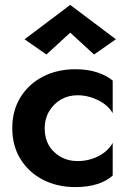

<svg xmlns="http://www.w3.org/2000/svg" viewBox="-20 -752 529 782"><path d="M266 -619 169 -530 80 -592 266 -732 452 -592 363 -530ZM162 -230Q162 -169 201 -132.5Q240 -96 296 -96Q342 -96 381 -116Q420 -136 439 -170V-37Q415 -15 376.5 -2.5Q338 10 287 10Q213 10 155 -20Q97 -50 63.5 -104Q30 -158 30 -230Q30 -302 63.5 -356Q97 -410 155 -440Q213 -470 287 -470Q338 -470 376.5 -457Q415 -444 439 -424V-291Q420 -324 379.5 -344Q339 -364 296 -364Q258 -364 228 -346.5Q198 -329 180 -298.5Q162 -268 162 -230Z"/></svg>

Font: Jost* Semi
Style: Regular
Weight: 600
Version: Version 3.7